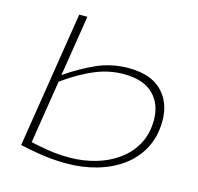

<svg xmlns="http://www.w3.org/2000/svg" viewBox="-108 -855 1011 979"><g transform="rotate(15 397.5 -365.0)"><path d="M235 -740 184 -419Q261 -472 339 -507Q417 -542 507 -542Q624 -542 683 -482.5Q742 -423 742 -327Q742 -243 708 -179.5Q674 -116 615.5 -74Q557 -32 482.5 -11Q408 10 327 10Q256 10 194 0.5Q132 -9 78 -21L192 -740ZM490 -506Q416 -506 343 -476.5Q270 -447 179 -383L126 -49Q162 -41 215.5 -32Q269 -23 332 -23Q403 -23 469 -42Q535 -61 587 -98.5Q639 -136 669 -191.5Q699 -247 699 -319Q699 -403 647 -454.5Q595 -506 490 -506Z"/></g></svg>

Font: Georama ExtraExtended ExtraLight
Style: Italic
Weight: 200
Width: 8
Italic angle: -9°
Designer: Jean-Baptiste Levee
Foundry: Production Type
Version: Version 1.000